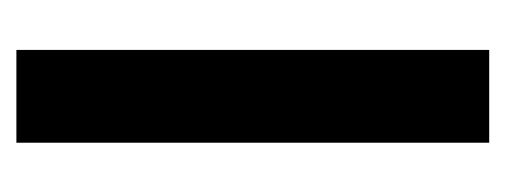

<svg xmlns="http://www.w3.org/2000/svg" viewBox="-216 -416 631 240"><g transform="rotate(90 100.0 -295.5)"><path d="M41.9 0V-591H157.9V0Z"/></g></svg>

Font: Alumni Sans Thin
Style: Regular
Weight: 100
Designer: Robert E. Leuschke
Foundry: Robert E. Leuschke
Version: Version 1.018